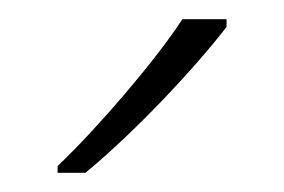

<svg xmlns="http://www.w3.org/2000/svg" viewBox="-20 -786 296 200"><path d="M216 -758V-766H170C142 -723 82 -653 40 -613V-606H69C120 -648 183 -715 216 -758Z"/></svg>

Font: Noto Sans Meetei Mayek ExtraLight
Style: Regular
Weight: 200
Designer: Monotype Design Team and Neelakash Kshetrimayum
Foundry: Monotype Imaging Inc.
Version: Version 2.002